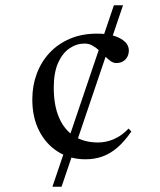

<svg xmlns="http://www.w3.org/2000/svg" viewBox="-20 -705 606 725"><path d="M178 0 410 -685H444.5L212.5 0ZM346.5 -578Q383.5 -578 410.2 -569.8Q437 -561.5 451.8 -547.2Q466.5 -533 466.5 -515Q466.5 -501.5 461 -490.8Q455.5 -480 444.8 -473.5Q434 -467 419 -467Q408 -467 397.5 -474.5Q387 -482 376.2 -493Q365.5 -504 354 -514.8Q342.5 -525.5 329 -533Q315.5 -540.5 299.5 -540.5Q269 -540.5 242.5 -522.5Q216 -504.5 199.5 -467.8Q183 -431 183 -374Q183 -307 203 -260.8Q223 -214.5 260.2 -190.8Q297.5 -167 350 -167Q381.5 -167 411.2 -180.2Q441 -193.5 465.5 -219.5L476 -208.5Q450.5 -171.5 423.8 -148.2Q397 -125 367.2 -114.2Q337.5 -103.5 303 -103.5Q244.5 -103.5 199.2 -131.8Q154 -160 128 -210.8Q102 -261.5 102 -329.5Q102 -381.5 118.8 -426.5Q135.5 -471.5 167.2 -505.5Q199 -539.5 244.2 -558.8Q289.5 -578 346.5 -578Z"/></svg>

Font: Newsreader 36pt
Style: Regular
Weight: 400
Designer: Hugues Gentile
Foundry: Production Type
Version: Version 1.003